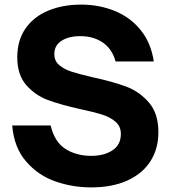

<svg xmlns="http://www.w3.org/2000/svg" viewBox="-20 -798 744 834"><path d="M33 -253H200Q217 -181 264.5 -151Q312 -121 376 -121Q432 -121 468.5 -145Q505 -169 505 -216Q505 -249 482 -269Q459 -289 424.5 -300Q390 -311 329 -324Q243 -343 188 -363.5Q133 -384 94 -428.5Q55 -473 55 -549Q55 -623 91 -674.5Q127 -726 190 -752Q253 -778 332 -778Q411 -778 478.5 -750.5Q546 -723 591 -667.5Q636 -612 648 -531H482Q468 -584 427.5 -612.5Q387 -641 328 -641Q279 -641 247.5 -621Q216 -601 216 -563Q216 -533 237.5 -515Q259 -497 291.5 -486.5Q324 -476 384 -462Q472 -443 529 -421.5Q586 -400 627 -352.5Q668 -305 668 -224Q668 -151 633 -97Q598 -43 532.5 -13.5Q467 16 376 16Q295 16 220.5 -10Q146 -36 93.5 -96.5Q41 -157 33 -253Z"/></svg>

Font: Open Sauce One ExtraBold
Style: Regular
Weight: 800
Designer: Alfredo Marco Pradil
Foundry: Creative Sauce Fz LLC
Version: Version 1.477